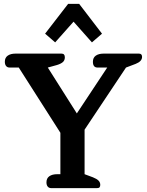

<svg xmlns="http://www.w3.org/2000/svg" viewBox="-20 -972 759 992"><path d="M360 -860 265 -753 213 -798 332 -952H389L507 -798L455 -753ZM245 0Q233 0 226.5 -8Q220 -16 220 -30Q220 -51 235 -61.5Q250 -72 276 -72H292V-286L77 -623H30Q18 -623 11.5 -631Q5 -639 5 -653Q5 -674 20 -684.5Q35 -695 60 -695H298Q315 -695 315 -676Q315 -660 304.5 -651Q294 -642 274 -636L227 -623L377 -386L534 -623H484Q460 -623 460 -653Q460 -674 475 -684.5Q490 -695 515 -695H698Q714 -695 714 -678Q714 -655 681 -642L631 -623L417 -302V-72L460 -56Q480 -48 489 -39Q498 -30 498 -17Q498 -9 494.5 -4.5Q491 0 481 0Z"/></svg>

Font: Maitree Semibold
Style: Regular
Weight: 600
Designer: CadsonDemak Team
Foundry: CadsonDemak
Version: Version 1.010